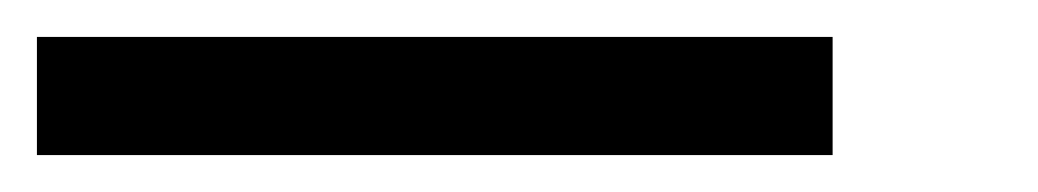

<svg xmlns="http://www.w3.org/2000/svg" viewBox="-31 -27 562 104"><path d="M-11 57V-7H420V57Z"/></svg>

Font: Source Serif 4
Style: Italic
Weight: 400
Italic angle: -12°
Designer: Frank Grießhammer
Foundry: Adobe Systems Incorporated
Version: Version 4.004;hotconv 1.0.116;makeotfexe 2.5.65601